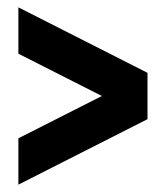

<svg xmlns="http://www.w3.org/2000/svg" viewBox="-20 -576 451 522"><path d="M30 -430V-556L381 -378V-252L30 -74V-200L257 -315Z"/></svg>

Font: Akshar SemiBold
Style: Regular
Weight: 600
Designer: Tall Chai
Foundry: Tall Chai
Version: Version 1.000